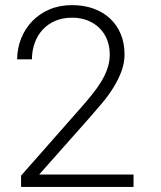

<svg xmlns="http://www.w3.org/2000/svg" viewBox="-20 -741 640 761"><path d="M509.3 0H63.5V-44.9L296.4 -309.1Q322.3 -338.4 344 -365.2Q365.7 -392.1 381.6 -418.2Q397.5 -444.3 406.2 -470.7Q415 -497.1 415 -524.9Q415 -557.1 404.3 -584Q393.6 -610.8 373.8 -630.1Q354 -649.4 326.7 -660.2Q299.3 -670.9 265.6 -670.9Q228 -670.9 198.7 -658.2Q169.4 -645.5 149.2 -623.5Q128.9 -601.6 117.9 -571.5Q106.9 -541.5 106.4 -505.9H47.9Q48.3 -549.8 64 -588.9Q79.6 -627.9 107.9 -657.2Q136.2 -686.5 176 -703.6Q215.8 -720.7 265.6 -720.7Q312.5 -720.7 350.8 -706.8Q389.2 -692.9 416.5 -667.2Q443.8 -641.6 458.7 -605.7Q473.6 -569.8 473.6 -526.4Q473.6 -491.2 461.2 -458Q448.7 -424.8 429 -393.1Q409.2 -361.3 384 -331.5Q358.9 -301.8 334 -273.4L135.3 -49.3H509.3Z"/></svg>

Font: TypoPRO Roboto Mono
Style: Regular
Weight: 300
Designer: Google
Version: Version 2.000986; 2015; ttfautohint (v1.3)